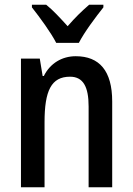

<svg xmlns="http://www.w3.org/2000/svg" viewBox="-20 -786 557 806"><path d="M216 -606H311C334 -651 382 -715 414 -755V-766H354C321 -737 297 -714 264 -676C233 -710 202 -744 174 -766H114V-755C148 -712 194 -649 216 -606ZM298 -550C241 -550 191 -521 164 -467H159L147 -540H68V0H167V-273C167 -405 195 -464 274 -464C329 -464 352 -422 352 -339V0H451V-360C451 -489 397 -550 298 -550Z"/></svg>

Font: Noto Sans Myanmar UI Condensed Medium
Style: Regular
Weight: 500
Width: 3
Designer: Monotype Design Team
Foundry: Monotype Imaging Inc.
Version: Version 2.103